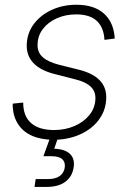

<svg xmlns="http://www.w3.org/2000/svg" viewBox="-20 -563 529 788"><path d="M201.2 10.7Q149.9 10.7 113 -5.1Q76.2 -21 55.7 -51.3Q35.2 -81.5 32.2 -123.5Q32.2 -128.4 32.2 -130.4Q32.2 -132.3 32.2 -137.7L75.2 -142.1Q75.2 -85.9 107.9 -57.6Q140.6 -29.3 201.7 -29.3Q247.6 -29.3 285.9 -45.9Q324.2 -62.5 347.4 -91.6Q370.6 -120.6 371.6 -157.7Q372.6 -188.5 351.8 -207.8Q331.1 -227.1 289.1 -237.3L205.6 -258.8Q146.5 -273.4 117.2 -304.2Q87.9 -335 89.8 -380.9Q91.8 -429.2 119.9 -465.8Q147.9 -502.4 193.4 -522.9Q238.8 -543.5 293 -543.5Q362.8 -543.5 402.6 -510.7Q442.4 -478 449.7 -418.5Q450.2 -414.6 450.4 -411.9Q450.7 -409.2 450.7 -404.8L408.7 -399.4Q406.2 -449.7 377.7 -476.8Q349.1 -503.9 292.5 -503.9Q249 -503.9 213.4 -488Q177.7 -472.2 156.2 -444.3Q134.8 -416.5 134.3 -380.9Q132.8 -349.1 154.5 -329.1Q176.3 -309.1 221.7 -297.4L303.7 -276.9Q360.8 -262.7 389.4 -233.2Q418 -203.6 416 -157.7Q414.6 -120.1 397.2 -89.1Q379.9 -58.1 350.1 -35.6Q320.3 -13.2 282 -1.2Q243.7 10.7 201.2 10.7ZM121.6 204.1 126.5 171.9H177.2Q207 171.9 224.4 159.9Q241.7 147.9 245.6 125.5Q249 103 235.8 90.6Q222.7 78.1 190.9 78.1H158.2L191.4 -13.7H218.3L218.8 0L202.6 47.4Q246.6 48.8 267.3 68.8Q288.1 88.9 282.2 125Q275.9 163.1 247.3 183.6Q218.8 204.1 172.4 204.1Z"/></svg>

Font: Inter 20pt ExtraLight
Style: Italic
Weight: 250
Italic angle: -9.3988°
Version: Version 4.001;git-66647c0bb